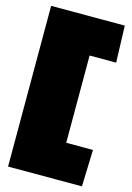

<svg xmlns="http://www.w3.org/2000/svg" viewBox="-122 -768 640 929"><g transform="rotate(15 198.0 -303.5)"><path d="M15 99V-706H384L390 -522H257V-85H391L385 99Z"/></g></svg>

Font: Kanit Black
Style: Regular
Weight: 900
Designer: Katatrad Team
Foundry: CadsonDemak
Version: Version 2.000; ttfautohint (v1.8.3)